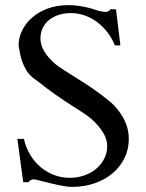

<svg xmlns="http://www.w3.org/2000/svg" viewBox="-20 -708 569 746"><path d="M480.5 -168.9Q480.5 -127.4 463.4 -93Q446.3 -58.6 416.5 -33.9Q386.7 -9.3 346.7 4.4Q306.6 18.1 260.3 18.1Q241.7 18.1 211.9 12Q182.1 5.9 148.4 -2.9Q132.3 -7.3 123 -9.3Q113.8 -11.2 109.9 -11.2Q99.1 -11.2 90.3 0H70.3L47.4 -168.5H72.8Q80.6 -134.3 97.4 -106.4Q114.3 -78.6 137.7 -58.8Q161.1 -39.1 189.9 -28.1Q218.8 -17.1 251 -17.1Q281.2 -17.1 307.6 -26.4Q334 -35.6 353.8 -52.2Q373.5 -68.8 385 -91.6Q396.5 -114.3 396.5 -141.1Q396.5 -167 380.1 -193.6Q363.8 -220.2 335 -246.1Q324.2 -255.9 296.4 -273.9Q268.6 -292 227.5 -318.4Q188 -344.7 158.2 -367.9Q128.4 -391.1 109.9 -404.3Q93.8 -417 83.7 -432.9Q73.7 -448.7 67.4 -465.8Q61 -482.9 57.9 -499.8Q54.7 -516.6 52.2 -530.8Q52.2 -561 65.9 -589.4Q79.6 -617.7 104.7 -639.6Q129.9 -661.6 165.5 -674.8Q201.2 -688 245.1 -688Q271.5 -688 299.3 -683.1Q327.1 -678.2 354.5 -668.5Q365.7 -665 375.7 -663.3Q385.7 -661.6 391.1 -661.6Q401.4 -661.6 409.2 -671.9H430.7L447.8 -531.7H426.3Q415 -559.6 397.2 -582.8Q379.4 -606 356.9 -622.6Q334.5 -639.2 308.3 -648.2Q282.2 -657.2 254.9 -657.2Q229.5 -657.2 208 -650.1Q186.5 -643.1 170.7 -630.4Q154.8 -617.7 146 -599.4Q137.2 -581.1 137.2 -558.1Q137.2 -533.2 152.1 -508.1Q167 -482.9 197.8 -457Q205.6 -450.7 233.2 -432.6Q260.7 -414.6 304.2 -387.7Q322.8 -376 340.3 -363.8Q357.9 -351.6 373.5 -339.8Q389.2 -328.1 401.9 -317.6Q414.6 -307.1 422.9 -298.8Q480.5 -237.3 480.5 -168.9Z"/></svg>

Font: HM XNiloofar
Style: Regular
Weight: 400
Designer: Hossein Movahhedian
Version: Version 2.8, 2015